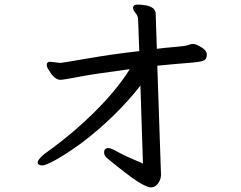

<svg xmlns="http://www.w3.org/2000/svg" viewBox="-20 -755 1040 830"><path d="M442 -72Q430 -83 430 -96Q430 -115 449 -115Q460 -115 488.5 -98.5Q517 -82 598 -48L587 -385Q484 -253 338 -141Q274 -94 226.5 -67Q179 -40 163 -40Q143 -40 143 -53Q143 -65 170 -88Q321 -195 439 -323Q502 -393 541 -456Q382 -435 318.5 -422.5Q255 -410 240 -410Q223 -410 204 -432Q198 -442 190 -453.5Q182 -465 182 -475Q182 -488 198 -488L241 -483Q248 -483 357 -502Q466 -521 582 -534L577 -671Q577 -685 566 -698.5Q555 -712 555 -722Q557 -735 572 -735Q653 -735 653 -695L658 -544Q687 -548 736 -552Q785 -556 794.5 -560.5Q804 -565 814 -565Q825 -565 839 -557Q874 -540 874 -519Q874 -500 862 -494Q850 -488 817.5 -485Q785 -482 740.5 -478.5Q696 -475 660 -471L676 1Q676 20 663.5 37.5Q651 55 633 55Q615 55 576 30.5Q537 6 442 -72Z"/></svg>

Font: LXGW WenKai Medium
Style: Regular
Weight: 500
Designer: LXGW / Fontworks Inc.
Foundry: LXGW / Fontworks Inc.
Version: Version 1.501; October 10, 2024